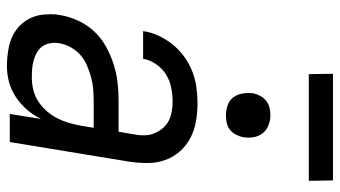

<svg xmlns="http://www.w3.org/2000/svg" viewBox="-228 -720 957 540"><g transform="rotate(90 250.0 -450.5)"><path d="M167 8Q139 8 112 2.5Q85 -3 64 -18.5Q43 -34 31.5 -58Q20 -82 21 -110Q20 -113 20.5 -114Q21 -115 20.5 -116.5Q20 -118 20.5 -119.5Q21 -121 21 -122.5Q21 -124 21 -125.5Q21 -127 21 -129Q21 -131 21.5 -132.5Q22 -134 22 -135.5Q22 -137 22.5 -138.5Q23 -140 23 -142Q27 -167 38.5 -192Q50 -217 68.5 -237Q87 -257 111.5 -270.5Q136 -284 161 -292Q186 -300 211.5 -303Q237 -306 263 -306H351L358 -347Q359 -353 360 -360Q361 -367 361 -373Q362 -392 354.5 -409Q347 -426 334 -437.5Q321 -449 303 -453.5Q285 -458 266 -458Q247 -458 227 -454Q207 -450 190 -439.5Q173 -429 161 -411.5Q149 -394 146 -375H68Q71 -397 81 -418.5Q91 -440 106 -458.5Q121 -477 140.5 -491Q160 -505 182 -513.5Q204 -522 226.5 -525Q249 -528 271 -528Q297 -528 322.5 -523.5Q348 -519 369.5 -507.5Q391 -496 407 -477.5Q423 -459 431 -436Q439 -413 439 -387Q439 -361 435 -335L380 0H301L315 -88Q305 -67 289.5 -49Q274 -31 254 -17.5Q234 -4 211.5 2Q189 8 167 8ZM199 -62Q215 -62 232.5 -66Q250 -70 265.5 -80Q281 -90 293 -104Q305 -118 313 -133.5Q321 -149 326 -166Q331 -183 334 -200L340 -236H263Q247 -236 230 -234.5Q213 -233 197 -228.5Q181 -224 164.5 -217Q148 -210 135 -198.5Q122 -187 113.5 -171.5Q105 -156 102 -139Q100 -127 102 -114.5Q104 -102 110.5 -92.5Q117 -83 127 -77Q137 -71 149 -67.5Q161 -64 173.5 -63Q186 -62 199 -62ZM304 -608Q290 -608 276 -613Q262 -618 254 -629Q246 -640 243.5 -655Q241 -670 243 -685Q245 -695 250.5 -705Q256 -715 264.5 -721.5Q273 -728 283.5 -730.5Q294 -733 305 -733Q319 -733 333 -727.5Q347 -722 355.5 -711Q364 -700 366.5 -685Q369 -670 366 -655Q364 -645 358.5 -635Q353 -625 344.5 -618.5Q336 -612 325.5 -610Q315 -608 304 -608ZM489 -841H189L188 -909H488Z"/></g></svg>

Font: Iosevka Term Oblique
Style: Regular
Weight: 400
Italic angle: -9°
Monospace: yes
Designer: Belleve Invis
Foundry: Belleve Invis
Version: Version 31.4.0